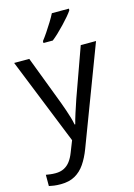

<svg xmlns="http://www.w3.org/2000/svg" viewBox="-146 -839 802 1153"><g transform="rotate(-15 255.0 -263.0)"><path d="M1 -536H95L211 -231Q221 -204 229.5 -179Q238 -154 245 -130.5Q252 -107 256 -85H260Q266 -110 279 -150.5Q292 -191 306 -232L415 -536H510L279 74Q260 124 234.5 161.5Q209 199 172.5 219.5Q136 240 84 240Q60 240 42 237.5Q24 235 11 232V162Q22 164 37.5 166Q53 168 70 168Q101 168 123.5 156.5Q146 145 162 123.5Q178 102 189 73L217 2ZM403 -756Q394 -742 377 -722Q360 -702 339.5 -680.5Q319 -659 298.5 -639.5Q278 -620 260 -606H202V-618Q217 -637 234.5 -663Q252 -689 269 -716.5Q286 -744 297 -766H403Z"/></g></svg>

Font: Noto Sans Malayalam
Style: Regular
Weight: 400
Designer: Jelle Bosma - Monotype Design Team
Foundry: Monotype Imaging Inc.
Version: Version 2.103